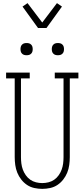

<svg xmlns="http://www.w3.org/2000/svg" viewBox="-20 -1199 540 1227"><path d="M250 8Q225 8 199.5 2.5Q174 -3 153 -17Q132 -31 116 -51.5Q100 -72 90.5 -95.5Q81 -119 77.5 -144.5Q74 -170 74 -195V-698H19V-735H170V-698H114V-195Q114 -175 116.5 -154.5Q119 -134 126 -115Q133 -96 145 -79Q157 -62 173.5 -50.5Q190 -39 210 -34Q230 -29 250 -29Q270 -29 290 -34Q310 -39 326.5 -50.5Q343 -62 355 -79Q367 -96 374 -115Q381 -134 383.5 -154.5Q386 -175 386 -195V-698H330V-735H481V-698H426V-195Q426 -170 422.5 -144.5Q419 -119 409.5 -95.5Q400 -72 384 -51.5Q368 -31 347 -17Q326 -3 300.5 2.5Q275 8 250 8ZM350 -846Q342 -846 334.5 -848Q327 -850 321 -856Q315 -862 313 -869.5Q311 -877 311 -885Q311 -893 313 -900.5Q315 -908 321 -914Q327 -920 334.5 -922Q342 -924 350 -924Q358 -924 365.5 -922Q373 -920 379 -914Q385 -908 387 -900.5Q389 -893 389 -885Q389 -877 387 -869.5Q385 -862 379 -856Q373 -850 365.5 -848Q358 -846 350 -846ZM150 -846Q142 -846 134.5 -848Q127 -850 121 -856Q115 -862 113 -869.5Q111 -877 111 -885Q111 -893 113 -900.5Q115 -908 121 -914Q127 -920 134.5 -922Q142 -924 150 -924Q158 -924 165.5 -922Q173 -920 179 -914Q185 -908 187 -900.5Q189 -893 189 -885Q189 -877 187 -869.5Q185 -862 179 -856Q173 -850 165.5 -848Q158 -846 150 -846ZM223 -1020 124 -1157 156 -1179 250 -1055 344 -1179 376 -1157 277 -1020Z"/></svg>

Font: Iosevka Curly Slab Extralight
Style: Regular
Weight: 200
Monospace: yes
Designer: Belleve Invis
Foundry: Belleve Invis
Version: Version 22.1.2; ttfautohint (v1.8.4)